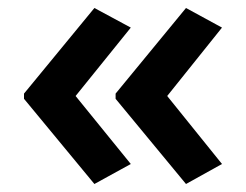

<svg xmlns="http://www.w3.org/2000/svg" viewBox="-20 -510 615 480"><path d="M40 -276V-263L216 -50L307 -100L169 -270L307 -441L216 -490ZM269 -276V-263L445 -50L535 -100L398 -270L535 -441L445 -490Z"/></svg>

Font: Noto Sans Bengali SemiBold
Style: Regular
Weight: 600
Designer: Jelle Bosma - Monotype Design Team
Foundry: Monotype Imaging Inc.
Version: Version 2.003